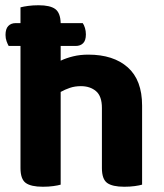

<svg xmlns="http://www.w3.org/2000/svg" viewBox="-20 -704 625 731"><path d="M13 -529Q9 -536 5 -547Q1 -558 1 -571Q1 -594 11.5 -605Q22 -616 40 -616H58V-676Q69 -679 87 -681.5Q105 -684 127 -684Q171 -684 190.5 -669.5Q210 -655 211 -616H295Q300 -609 303.5 -597.5Q307 -586 307 -573Q307 -550 296.5 -539.5Q286 -529 268 -529H211V-473Q232 -483 258.5 -489.5Q285 -496 316 -496Q412 -496 466.5 -447.5Q521 -399 521 -302V-1Q511 2 493 4.5Q475 7 453 7Q408 7 388 -7.5Q368 -22 368 -64V-293Q368 -338 345.5 -357Q323 -376 288 -376Q265 -376 246 -369.5Q227 -363 211 -354V-1Q201 2 183 4.5Q165 7 143 7Q98 7 78 -7.5Q58 -22 58 -64V-529Z"/></svg>

Font: Baloo Bhaina 2
Style: Bold
Weight: 700
Designer: Yesha Goshar, Manish Minz, Shuchita Grover and Ek Type
Foundry: Ek Type
Version: Version 1.640;hotconv 1.0.111;makeotfexe 2.5.65597; ttfautoh